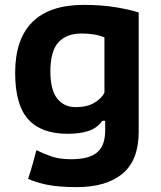

<svg xmlns="http://www.w3.org/2000/svg" viewBox="-20 -559 659 785"><path d="M547 -20Q547 96 481 151Q415 206 294 206Q216 206 168.5 195.5Q121 185 95 172Q108 132 114.5 108.5Q121 85 124 73Q127 61 128 58Q129 55 129 55Q153 67 187 79.5Q221 92 270 92Q311 92 338 84Q365 76 381 60.5Q397 45 403.5 23Q410 1 410 -26V-65H398Q378 -36 343 -24Q308 -12 256 -12Q149 -12 95.5 -71Q42 -130 42 -261Q42 -399 112.5 -469Q183 -539 322 -539Q395 -539 452.5 -529.5Q510 -520 547 -508ZM289 -121Q335 -121 364.5 -138Q394 -155 407 -180V-406Q370 -422 313 -422Q252 -422 219 -386Q186 -350 186 -267Q186 -191 214 -156Q242 -121 289 -121Z"/></svg>

Font: PT Sans Caption
Style: Bold
Weight: 700
Designer: A.Korolkova, O.Umpeleva, V.Yefimov
Foundry: ParaType Ltd
Version: Version 2.003W OFL